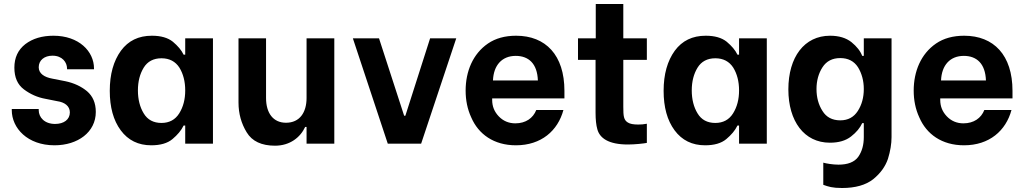

<svg xmlns="http://www.w3.org/2000/svg" viewBox="-20 -720 5133 962"><path d="M253 8C370 8 460 -58 460 -159C460 -204 445 -238 416 -263C387 -287 351 -304 308 -313L242 -326C203 -333 174 -351 174 -383C174 -418 202 -441 243 -441C292 -441 316 -408 316 -376V-373H451V-377C451 -463 375 -541 248 -541C191 -541 144 -527 107 -499C70 -470 52 -431 52 -381C52 -332 68 -296 100 -272C132 -248 168 -232 207 -225L267 -213C303 -208 330 -189 330 -157C330 -121 300 -99 256 -99C203 -99 174 -132 174 -168V-174H39V-168C39 -78 118 8 253 8Z M738 8C783 8 819 -2 844 -23C869 -44 888 -66 900 -91H908V0H1047V-528H908V-446H900C889 -469 871 -490 846 -511C821 -531 786 -541 741 -541C674 -541 623 -516 586 -466C549 -415 530 -348 530 -265C530 -183 548 -117 585 -67C622 -17 673 8 738 8ZM789 -104C749 -104 719 -120 700 -152C681 -183 671 -222 671 -267C671 -312 681 -350 700 -381C719 -412 749 -428 789 -428C829 -428 859 -412 879 -381C898 -350 908 -312 908 -267C908 -222 898 -184 878 -152C858 -120 828 -104 789 -104Z M1655 -528H1516V-229C1516 -157 1482 -105 1413 -105C1349 -105 1313 -153 1313 -229V-528H1175V-206C1175 -151 1189 -101 1216 -57C1243 -12 1291 10 1358 10C1433 10 1485 -32 1509 -84H1516V0H1655Z M1923 0H2090L2266 -528H2135L2011 -140H2005L1879 -528H1748Z M2565 8C2692 8 2775 -65 2803 -169H2667C2651 -128 2614 -102 2562 -102C2529 -102 2501 -114 2479 -137C2457 -160 2446 -187 2446 -219V-227H2808V-265C2808 -444 2714 -541 2566 -541C2510 -541 2463 -528 2425 -502C2349 -450 2313 -362 2313 -266C2313 -218 2322 -173 2341 -132C2377 -48 2454 8 2565 8ZM2450 -317C2453 -393 2495 -440 2564 -440C2629 -440 2672 -401 2675 -317Z M3221 -420V-528H3103V-700H2965V-528H2876V-420H2964V-155C2964 -121 2967 -93 2973 -72C2985 -28 3029 4 3126 4C3162 4 3206 -1 3221 -4V-100C3206 -97 3192 -96 3178 -96C3154 -96 3137 -99 3126 -106C3105 -119 3103 -138 3103 -185V-420Z M3513 8C3558 8 3594 -2 3619 -23C3644 -44 3663 -66 3675 -91H3683V0H3822V-528H3683V-446H3675C3664 -469 3646 -490 3621 -511C3596 -531 3561 -541 3516 -541C3449 -541 3398 -516 3361 -466C3324 -415 3305 -348 3305 -265C3305 -183 3323 -117 3360 -67C3397 -17 3448 8 3513 8ZM3564 -104C3524 -104 3494 -120 3475 -152C3456 -183 3446 -222 3446 -267C3446 -312 3456 -350 3475 -381C3494 -412 3524 -428 3564 -428C3604 -428 3634 -412 3654 -381C3673 -350 3683 -312 3683 -267C3683 -222 3673 -184 3653 -152C3633 -120 3603 -104 3564 -104Z M4199 222C4266 222 4318 207 4355 178C4392 148 4416 114 4429 76C4441 37 4447 1 4447 -33V-528H4308V-440H4300C4291 -464 4273 -487 4246 -509C4219 -530 4184 -541 4139 -541C4010 -541 3930 -434 3930 -272C3930 -113 4009 -5 4138 -5C4182 -5 4217 -15 4244 -36C4271 -57 4289 -79 4300 -103H4308V-33C4308 6 4299 39 4280 66C4261 92 4228 105 4181 105C4153 105 4118 99 4105 95V206C4130 215 4150 222 4199 222ZM4190 -117C4150 -117 4120 -133 4101 -164C4081 -195 4071 -232 4071 -274C4071 -315 4081 -352 4101 -383C4121 -414 4151 -429 4190 -429C4229 -429 4259 -414 4279 -383C4298 -352 4308 -315 4308 -274C4308 -232 4298 -195 4278 -164C4258 -133 4229 -117 4190 -117Z M4810 8C4937 8 5020 -65 5048 -169H4912C4896 -128 4859 -102 4807 -102C4774 -102 4746 -114 4724 -137C4702 -160 4691 -187 4691 -219V-227H5053V-265C5053 -444 4959 -541 4811 -541C4755 -541 4708 -528 4670 -502C4594 -450 4558 -362 4558 -266C4558 -218 4567 -173 4586 -132C4622 -48 4699 8 4810 8ZM4695 -317C4698 -393 4740 -440 4809 -440C4874 -440 4917 -401 4920 -317Z"/></svg>

Font: Be Vietnam
Style: Bold
Weight: 700
Designer: Gabriel Lam
Foundry: TypeRant
Version: Version 4.000